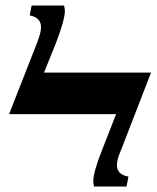

<svg xmlns="http://www.w3.org/2000/svg" viewBox="-20 -677 569 698"><path d="M405 -77Q405 -42 447 -35L440 1H322Q320 -4 319 -17Q319 -52 352 -134L402 -262H13L115 -522Q130 -561 129 -579Q129 -613 88 -621L95 -657H213Q214 -652 216 -639Q216 -606 184 -522L140 -413H529L421 -134Q405 -98 405 -77Z"/></svg>

Font: Libra Serif Modern
Style: Bold Italic
Weight: 700
Italic angle: -12°
Designer: Stefan Peev, Context Ltd
Foundry: Stefan Peev, Context Ltd
Version: Version 1.000